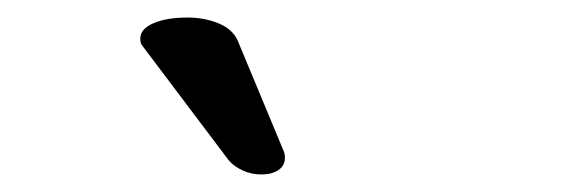

<svg xmlns="http://www.w3.org/2000/svg" viewBox="-20 -769 645 219"><path d="M140 -725Q140 -736 155 -742.5Q170 -749 194 -749Q213 -749 229 -742.5Q245 -736 251 -723L303 -598Q305 -594 305 -589Q305 -580 297.5 -575Q290 -570 278 -570Q267 -570 257 -574.5Q247 -579 241 -586L143 -716Q140 -719 140 -725Z"/></svg>

Font: Marmelad for Arash.Academy
Style: Regular
Weight: 400
Designer: Manvel Shmavonyan
Foundry: Cyreal
Version: Version 1.110;Glyphs 3.2 (3202)